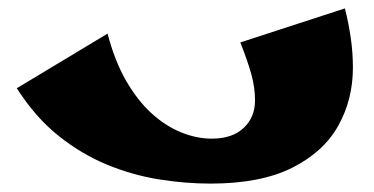

<svg xmlns="http://www.w3.org/2000/svg" viewBox="-20 -430 890 457"><path d="M481 7Q421 7 358.5 -3Q296 -13 235 -38Q174 -63 119 -107Q64 -151 20 -220L236 -350Q253 -285 280 -238Q307 -191 340.5 -160.5Q374 -130 411 -115Q448 -100 484 -100Q533 -100 560 -125.5Q587 -151 587 -191Q587 -222 578 -254Q569 -286 552 -329L801 -410Q810 -374 815 -339Q820 -304 820 -269Q820 -193 785 -130.5Q750 -68 675 -30.5Q600 7 481 7Z"/></svg>

Font: Marhey Light
Style: Regular
Weight: 300
Designer: Nur Syamsi & Bustanul Arifin
Foundry: Namelatype
Version: Version 1.000